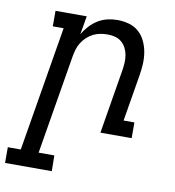

<svg xmlns="http://www.w3.org/2000/svg" viewBox="-129 -602 812 890"><g transform="rotate(10 277.0 -156.5)"><path d="M174 215H-46V141H15L113 -447H62V-520H209L194 -433Q206 -454 223 -472.5Q240 -491 261 -504Q282 -517 305.5 -522.5Q329 -528 352 -528Q381 -528 407.5 -520.5Q434 -513 453.5 -495.5Q473 -478 484.5 -453.5Q496 -429 500.5 -402Q505 -375 503.5 -347Q502 -319 497 -290L461 -74H512V0H365L415 -302Q418 -321 419 -339Q420 -357 417 -374.5Q414 -392 406 -407.5Q398 -423 385 -434Q372 -445 355 -449.5Q338 -454 319 -454Q303 -454 285.5 -451Q268 -448 252 -440Q236 -432 222.5 -419.5Q209 -407 199.5 -392Q190 -377 185 -360.5Q180 -344 177 -327L99 141H173Z"/></g></svg>

Font: Iosevka HT Extended
Style: Italic
Weight: 400
Width: 7
Italic angle: -9°
Monospace: yes
Designer: Belleve Invis
Foundry: Belleve Invis
Version: Version 32.3.0; ttfautohint (v1.8.4)